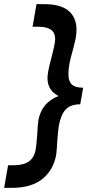

<svg xmlns="http://www.w3.org/2000/svg" viewBox="-80 -770 444 926"><path d="M321 -347 307 -267Q260 -267 236.5 -241.5Q213 -216 203 -160Q200 -139 196 -86Q195 -57 191 -24Q178 50 124.5 93Q71 136 -23 136H-60L-41 27H-14Q33 27 59.5 8.5Q86 -10 93 -54Q96 -73 100 -128Q101 -157 105 -190Q114 -235 138 -263Q162 -291 202 -307Q149 -334 149 -394Q149 -422 169 -496Q186 -560 186 -581Q186 -613 165.5 -627Q145 -641 104 -641H77L96 -750H133Q213 -750 251 -717.5Q289 -685 289 -627Q289 -604 284 -580.5Q279 -557 270 -524Q260 -489 255 -463Q250 -437 250 -411Q250 -378 266.5 -362.5Q283 -347 321 -347Z"/></svg>

Font: Cabin
Style: Bold Italic
Weight: 700
Italic angle: -7°
Designer: Pablo Impallari
Foundry: Pablo Impallari. http://www.impallari.com Igino Marini. http://www.ikern.com
Version: Version 2.200